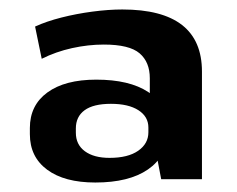

<svg xmlns="http://www.w3.org/2000/svg" viewBox="-20 -738 500 405"><path d="M296 -486V-573Q296 -607 274.5 -625.5Q253 -644 199 -644Q166 -644 132 -636.5Q98 -629 68 -614L54 -682Q78 -693 109.5 -701Q141 -709 175 -713.5Q209 -718 238 -718Q406 -718 406 -587V-360H320ZM181 -353Q116 -353 79.5 -380Q43 -407 43 -455V-468Q43 -516 80 -543Q117 -570 183 -570Q253 -570 292.5 -544Q332 -518 332 -470V-456Q332 -408 292 -380.5Q252 -353 181 -353ZM211 -405Q250 -405 271.5 -420Q293 -435 293 -459V-469Q293 -492 272 -505.5Q251 -519 214 -519Q177 -519 158.5 -505.5Q140 -492 140 -467V-458Q140 -433 159 -419Q178 -405 211 -405Z"/></svg>

Font: Pathway Extreme 72pt
Style: Bold
Weight: 700
Designer: Eduardo Rodriguez Tunni
Foundry: Eduardo Rodriguez Tunni
Version: Version 1.001;gftools[0.9.26]